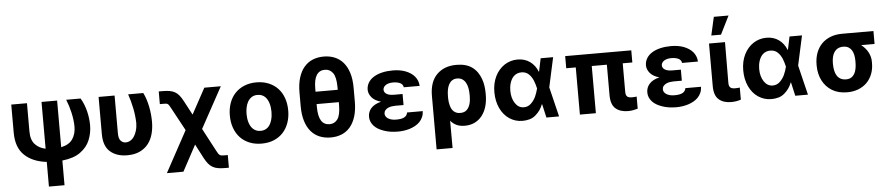

<svg xmlns="http://www.w3.org/2000/svg" viewBox="-51 -1157 8151 1759"><g transform="rotate(-5 4025.0 -277.0)"><path d="M204.9 -545.5V-286.2Q204.9 -207.7 241.8 -167.6Q278.8 -127.5 338.8 -115.1V-545.5H482.2V-116.5Q556.8 -132.5 588.4 -180Q620 -227.6 620 -294Q619.7 -324.9 615.6 -357.4Q611.5 -389.9 604.2 -422.2Q596.9 -454.5 587.2 -485.6Q577.4 -516.7 565.7 -545.5H697.8Q714.5 -518.5 726.7 -487.6Q739 -456.7 747.2 -424.2Q755.3 -391.7 759.4 -358.5Q763.5 -325.3 763.5 -294Q763.5 -257.5 756.7 -223.9Q750 -190.3 736.9 -158Q723.7 -125.7 701.9 -99.1Q680 -72.4 648.8 -49.7Q588.8 -5.7 482.2 6V233H338.8V6Q210.9 -8.2 136 -78.8Q60.4 -149.9 60.4 -287.6V-545.5Z M863.6 -545.5H1010.7V-201.7Q1009.9 -149.9 1029.8 -128.9Q1049 -108.7 1074.6 -108.7Q1094.8 -108.7 1111 -116.7Q1127.1 -124.6 1139.6 -137.8Q1152 -150.9 1160.9 -168.3Q1169.7 -185.7 1175.6 -204.4Q1181.5 -223 1184.1 -241.8Q1186.8 -260.7 1186.8 -277Q1185 -345.2 1171.3 -413Q1157.7 -480.8 1135.3 -545.5H1274.5Q1289.1 -516.7 1299.9 -483.1Q1310.7 -449.6 1317.6 -414.4Q1324.6 -379.3 1327.9 -344.1Q1331.3 -308.9 1331.3 -277Q1331.3 -217 1317.1 -164.6Q1302.9 -112.2 1272.4 -73.5Q1241.8 -34.8 1194.1 -12.4Q1146.3 9.9 1079.2 9.9Q982.2 9.9 922.9 -41.5Q863.6 -92.7 863.6 -203.1Z M1449.2 -547.6Q1488.3 -547.6 1516.3 -542.8Q1544.4 -538 1565.9 -525.7Q1587.4 -513.5 1604.6 -492Q1621.8 -470.5 1639.2 -437.5L1707.4 -309.3L1835.9 -545.5H1987.6L1782.7 -170.5L1894.9 41.2Q1903.4 57.5 1909.8 66.9Q1916.2 76.3 1923.3 81Q1930.4 85.6 1939.8 86.8Q1949.2 88.1 1963.8 88.1H1996.4V204.5H1963.8Q1925.1 204.5 1897.2 199.8Q1869.3 195 1847.8 182.9Q1826.3 170.8 1808.9 149.9Q1791.5 128.9 1774.1 96.6L1706.3 -33.7L1578.1 204.5H1426.1L1631.4 -173.3L1518.5 -381.7Q1508.5 -399.9 1502.5 -410Q1496.4 -420.1 1489.7 -424.7Q1483 -429.3 1473.9 -430.2Q1464.8 -431.1 1449.2 -431.1H1416.9V-547.6Z M2315 -552.6Q2376.8 -552.6 2426.5 -532.1Q2476.2 -511.7 2511.2 -474.8Q2546.2 -437.9 2564.8 -385.8Q2583.5 -333.8 2583.5 -270.6Q2583.5 -209.9 2565.5 -158.4Q2547.6 -106.9 2513.3 -69.2Q2479 -31.6 2429.2 -10.5Q2379.3 10.7 2315 10.7Q2252.8 10.7 2203.1 -9.8Q2153.4 -30.2 2118.6 -67.3Q2083.8 -104.4 2065.2 -156.2Q2046.5 -208.1 2046.5 -270.6Q2046.5 -333.8 2065.2 -385.8Q2083.8 -437.9 2118.8 -474.8Q2153.8 -511.7 2203.5 -532.1Q2253.2 -552.6 2315 -552.6ZM2200.3 -271.7Q2200.3 -253.2 2202.6 -233.7Q2204.9 -214.1 2210.2 -195.8Q2215.6 -177.6 2224.4 -161.2Q2233.3 -144.9 2246.1 -132.8Q2258.9 -120.7 2276.1 -113.6Q2293.3 -106.5 2315.7 -106.5Q2338.1 -106.5 2355.1 -113.6Q2372.2 -120.7 2384.8 -133Q2397.4 -145.2 2405.9 -161.6Q2414.4 -177.9 2419.7 -196.4Q2425.1 -214.8 2427.4 -234.2Q2429.7 -253.6 2429.7 -271.7Q2429.7 -290.1 2427.4 -309.5Q2425.1 -328.8 2419.9 -347.1Q2414.8 -365.4 2406.1 -381.7Q2397.4 -398.1 2384.8 -410.5Q2372.2 -422.9 2355.1 -430Q2338.1 -437.1 2315.7 -437.1Q2282.3 -437.1 2259.9 -421.7Q2237.6 -406.2 2224.4 -382.1Q2211.3 -358 2205.8 -328.7Q2200.3 -299.4 2200.3 -271.7Z M2949.6 -734.4Q3004.6 -734.4 3050.2 -715.7Q3095.9 -697.1 3128.9 -658.9Q3161.9 -620.7 3180.2 -562.5Q3198.5 -504.3 3198.5 -425.1V-300.1Q3198.5 -220.9 3180.4 -162.5Q3162.3 -104 3129.6 -65.7Q3096.9 -27.3 3051.5 -8.7Q3006 9.9 2951 9.9Q2895.2 9.9 2849.3 -8.7Q2803.3 -27.3 2770.2 -65.7Q2737.2 -104 2718.9 -162.5Q2700.6 -220.9 2700.6 -300.1V-425.1Q2700.6 -503.6 2718.8 -561.8Q2736.9 -620 2769.7 -658.4Q2802.6 -696.7 2848.4 -715.6Q2894.2 -734.4 2949.6 -734.4ZM2847.7 -280.9Q2847.7 -237.2 2854.4 -205.3Q2861.2 -173.3 2874.1 -152.7Q2887.1 -132.1 2906.4 -122.2Q2925.8 -112.2 2951 -112.2Q2997.2 -112.2 3024.5 -150.2Q3051.5 -187.9 3051.8 -280.9V-306.1H2847.7ZM2847.7 -446.7V-419.7H3051.8V-446.7Q3051.1 -537.3 3023.8 -574.9Q2996.1 -612.9 2949.6 -612.9Q2899.9 -612.9 2873.6 -572.4Q2847.3 -532 2847.7 -446.7Z M3315.7 -148.4Q3315.7 -170.5 3323 -190.3Q3330.3 -210.2 3345.3 -226.9Q3360.4 -243.6 3383.5 -256.2Q3406.6 -268.8 3437.9 -276.3Q3380.7 -292.3 3353 -325.3Q3325.3 -358.3 3324.9 -395.6Q3325.3 -433.2 3343.6 -462.5Q3361.9 -491.8 3394.2 -511.7Q3426.5 -531.6 3471.2 -542.1Q3516 -552.6 3569.2 -552.6Q3601.6 -552.6 3630.3 -547.9Q3659.1 -543.3 3685.7 -533.4Q3711.6 -523.4 3732.8 -509.4Q3753.9 -495.4 3769 -477.3Q3784.1 -459.2 3792.8 -437.3Q3801.5 -415.5 3802.6 -389.9H3656.6Q3655.2 -403.4 3647.7 -413.4Q3640.3 -423.3 3627.8 -429.7Q3615.4 -436.1 3598.5 -439.3Q3581.7 -442.5 3561.8 -442.5Q3539.4 -442.5 3522.2 -437.7Q3505 -432.9 3493.4 -424.7Q3481.9 -416.5 3475.9 -405.9Q3469.8 -395.2 3469.8 -383.5Q3470.2 -359 3493.8 -344.3Q3517.4 -329.5 3562.9 -329.5H3640.3V-228H3562.9Q3547.6 -228 3529.7 -225.1Q3511.7 -222.3 3496.3 -214.8Q3480.8 -207.4 3470.5 -194.8Q3460.2 -182.2 3459.9 -163Q3460.2 -150.9 3467 -139.6Q3473.7 -128.2 3486.7 -119.7Q3499.6 -111.2 3518.6 -106Q3537.6 -100.9 3562.1 -100.9Q3612.9 -100.9 3637.8 -115.2Q3662.6 -129.6 3666.5 -157.3H3810.7Q3809.7 -126.8 3798.8 -102.3Q3788 -77.8 3770.1 -59.3Q3752.1 -40.8 3728.5 -27.7Q3704.9 -14.6 3678.4 -6.2Q3652 2.1 3624.3 6Q3596.6 9.9 3570 9.9Q3496.4 9.9 3441.1 -9.6Q3412.3 -19.2 3389 -32.8Q3365.8 -46.5 3349.6 -64.1Q3333.5 -81.7 3324.6 -102.8Q3315.7 -123.9 3315.7 -148.4Z M3906.6 203.1V-288.4Q3906.6 -417.3 3973.7 -484.7Q4040.8 -552.6 4154.1 -552.6Q4244 -552.6 4297.6 -513.8Q4327.1 -492.5 4346.6 -464.1Q4366.1 -435.7 4377.8 -403.4Q4389.6 -371.1 4394.4 -336.3Q4399.1 -301.5 4399.1 -267V-257.1Q4399.1 -197.1 4384.4 -147.9Q4369.7 -98.7 4341.8 -63.6Q4313.9 -28.4 4274 -9.2Q4234 9.9 4183.6 9.9Q4138.8 9.9 4107.2 -5.1Q4075.6 -20.2 4052.9 -47.9L4053.6 203.1ZM4052.6 -251.8Q4052.9 -235.8 4055 -219.8Q4057.2 -203.8 4061.8 -186.8Q4066.1 -170.5 4073.3 -156.6Q4080.6 -142.8 4091.6 -132.5Q4102.6 -122.2 4117.5 -116.3Q4132.5 -110.4 4152 -110.4Q4191.4 -110.4 4213.1 -132.1Q4224.1 -143.1 4231.5 -157.1Q4239 -171.2 4243.4 -187.3Q4247.9 -203.5 4249.8 -221.2Q4251.8 -239 4251.8 -257.1V-267Q4251.8 -299.7 4246.6 -328.8Q4241.5 -358 4229.4 -379.8Q4217.3 -401.6 4198 -414.6Q4178.6 -427.6 4149.9 -427.6Q4123.2 -427.6 4104.6 -415.3Q4085.9 -403.1 4074.4 -382.1Q4062.9 -361.2 4057.7 -333.3Q4052.6 -305.4 4052.6 -274.5Z M4511 -419Q4526.6 -450.6 4548.3 -475.3Q4570 -500 4596.2 -517.2Q4622.5 -534.4 4653.1 -543.5Q4683.6 -552.6 4717 -552.6Q4749.6 -552.6 4778.1 -543.9Q4806.5 -535.2 4829.9 -518.6Q4853.3 -502.1 4871.4 -478.3Q4889.6 -454.5 4901.3 -424.7H4903.8L4929 -545.5H5043.7L4984.4 -272.7L5050.8 0H4934.3L4905.9 -124.3H4903.1Q4892 -95.2 4875.2 -71.4Q4858.3 -47.6 4834.9 -27.3Q4808.9 -5.3 4778.4 3Q4747.9 11.4 4714.5 11.4Q4680 11.4 4650 2.1Q4620 -7.1 4593 -25.2Q4566.4 -43 4545.5 -68.4Q4524.5 -93.8 4509.8 -125.4Q4495 -157 4487.2 -194.1Q4479.4 -231.2 4479.4 -272.7Q4479.4 -355.1 4511 -419ZM4657 -157.7Q4687.9 -111.5 4736.9 -111.5Q4755.3 -111.5 4771.8 -117.7Q4788.4 -123.9 4802.6 -137.4Q4831.3 -165.1 4846.8 -199Q4862.2 -233 4871.8 -271.3L4872.2 -272.7L4871.8 -274.1Q4867.2 -293 4862.2 -310.9Q4857.2 -328.8 4850.1 -345.7Q4843 -362.6 4833.1 -378.2Q4823.2 -393.8 4808.2 -407.7Q4782.3 -432.2 4741.5 -432.2Q4720.2 -432.2 4703.3 -425.4Q4686.4 -418.7 4673.7 -407.1Q4660.9 -395.6 4651.8 -380Q4642.8 -364.3 4637.1 -346.8Q4631.4 -329.2 4628.7 -310.5Q4626.1 -291.9 4626.1 -273.8Q4626.1 -204.2 4657 -157.7Z M5154.5 -545.5H5762.4V-433.9H5674V-170.8Q5674 -154.5 5677.7 -143.8Q5681.5 -133.2 5688.7 -127.1Q5696 -121.1 5706.9 -118.6Q5717.7 -116.1 5731.9 -116.1Q5744.3 -116.1 5755.3 -117.2Q5766.3 -118.3 5774.5 -119V-7.8Q5755.3 -2.1 5733 2.1Q5710.6 6.4 5683.9 6.4Q5612.6 6.4 5570.3 -30.5Q5528.4 -67.5 5528.1 -152.7V-433.9H5389.2V0H5242.2V-433.9H5154.5Z M5875 -148.4Q5875 -170.5 5882.3 -190.3Q5889.6 -210.2 5904.7 -226.9Q5919.7 -243.6 5942.8 -256.2Q5965.9 -268.8 5997.2 -276.3Q5940 -292.3 5912.3 -325.3Q5884.6 -358.3 5884.2 -395.6Q5884.6 -433.2 5902.9 -462.5Q5921.2 -491.8 5953.5 -511.7Q5985.8 -531.6 6030.5 -542.1Q6075.3 -552.6 6128.6 -552.6Q6160.9 -552.6 6189.6 -547.9Q6218.4 -543.3 6245 -533.4Q6271 -523.4 6292.1 -509.4Q6313.2 -495.4 6328.3 -477.3Q6343.4 -459.2 6352.1 -437.3Q6360.8 -415.5 6361.9 -389.9H6215.9Q6214.5 -403.4 6207 -413.4Q6199.6 -423.3 6187.1 -429.7Q6174.7 -436.1 6157.8 -439.3Q6141 -442.5 6121.1 -442.5Q6098.7 -442.5 6081.5 -437.7Q6064.3 -432.9 6052.7 -424.7Q6041.2 -416.5 6035.2 -405.9Q6029.1 -395.2 6029.1 -383.5Q6029.5 -359 6053.1 -344.3Q6076.7 -329.5 6122.2 -329.5H6199.6V-228H6122.2Q6106.9 -228 6089 -225.1Q6071 -222.3 6055.6 -214.8Q6040.1 -207.4 6029.8 -194.8Q6019.5 -182.2 6019.2 -163Q6019.5 -150.9 6026.3 -139.6Q6033 -128.2 6046 -119.7Q6058.9 -111.2 6077.9 -106Q6096.9 -100.9 6121.4 -100.9Q6172.2 -100.9 6197.1 -115.2Q6221.9 -129.6 6225.9 -157.3H6370Q6369 -126.8 6358.1 -102.3Q6347.3 -77.8 6329.4 -59.3Q6311.4 -40.8 6287.8 -27.7Q6264.2 -14.6 6237.7 -6.2Q6211.3 2.1 6183.6 6Q6155.9 9.9 6129.3 9.9Q6055.8 9.9 6000.4 -9.6Q5971.6 -19.2 5948.3 -32.8Q5925.1 -46.5 5908.9 -64.1Q5892.8 -81.7 5883.9 -102.8Q5875 -123.9 5875 -148.4Z M6624.3 -545.5 6622.5 -170.8Q6622.5 -154.5 6626.2 -143.8Q6630 -133.2 6637.4 -127.1Q6644.9 -121.1 6655.5 -118.6Q6666.2 -116.1 6680 -116.1Q6694.2 -116.1 6704.5 -117.2Q6714.8 -118.3 6723 -119V-7.8Q6704.5 -1.4 6681.6 2.5Q6658.7 6.4 6633.2 6.4Q6562.1 6.4 6519.9 -30.5Q6477.6 -67.5 6477.3 -152.7V-545.5ZM6504.6 -616.8 6542.6 -785.5H6677.9L6593.8 -616.8Z M6799.7 -419Q6815.3 -450.6 6837 -475.3Q6858.7 -500 6884.9 -517.2Q6911.2 -534.4 6941.8 -543.5Q6972.3 -552.6 7005.7 -552.6Q7038.4 -552.6 7066.8 -543.9Q7095.2 -535.2 7118.6 -518.6Q7142 -502.1 7160.2 -478.3Q7178.3 -454.5 7190 -424.7H7192.5L7217.7 -545.5H7332.4L7273.1 -272.7L7339.5 0H7223L7194.6 -124.3H7191.8Q7180.8 -95.2 7163.9 -71.4Q7147 -47.6 7123.6 -27.3Q7097.7 -5.3 7067.1 3Q7036.6 11.4 7003.2 11.4Q6968.7 11.4 6938.7 2.1Q6908.7 -7.1 6881.7 -25.2Q6855.1 -43 6834.2 -68.4Q6813.2 -93.8 6798.5 -125.4Q6783.7 -157 6775.9 -194.1Q6768.1 -231.2 6768.1 -272.7Q6768.1 -355.1 6799.7 -419ZM6945.7 -157.7Q6976.6 -111.5 7025.6 -111.5Q7044 -111.5 7060.5 -117.7Q7077.1 -123.9 7091.3 -137.4Q7120 -165.1 7135.5 -199Q7150.9 -233 7160.5 -271.3L7160.9 -272.7L7160.5 -274.1Q7155.9 -293 7150.9 -310.9Q7146 -328.8 7138.8 -345.7Q7131.7 -362.6 7121.8 -378.2Q7111.9 -393.8 7096.9 -407.7Q7071 -432.2 7030.2 -432.2Q7008.9 -432.2 6992 -425.4Q6975.1 -418.7 6962.4 -407.1Q6949.6 -395.6 6940.5 -380Q6931.5 -364.3 6925.8 -346.8Q6920.1 -329.2 6917.4 -310.5Q6914.8 -291.9 6914.8 -273.8Q6914.8 -204.2 6945.7 -157.7Z M7442.1 -258.5V-269.9Q7442.5 -327.4 7460.2 -375Q7478 -422.6 7511 -456.7Q7544 -490.8 7591.6 -509.6Q7639.2 -528.4 7699.2 -528.4H7987.9V-409.4H7864.3Q7883.2 -395.2 7899 -377.3Q7914.8 -359.4 7926.1 -338.8Q7937.5 -318.2 7943.5 -295.5Q7949.6 -272.7 7949.2 -248.6V-238.6Q7949.6 -183.6 7932 -137.8Q7914.4 -92 7881.9 -59.1Q7849.4 -26.3 7803.3 -8.2Q7757.1 9.9 7700.6 9.9Q7617.9 9.9 7560.4 -25.6Q7531.6 -43.3 7509.6 -67.6Q7487.6 -92 7472.7 -121.6Q7457.7 -151.3 7449.9 -185.7Q7442.1 -220.2 7442.1 -258.5ZM7700.6 -109Q7728.3 -109 7747.3 -120.7Q7766.3 -132.5 7777.9 -152.7Q7789.4 -172.9 7794.4 -200.3Q7799.4 -227.6 7799.4 -258.5V-269.9Q7799.4 -298.3 7794.4 -323.5Q7789.4 -348.7 7777.7 -367.9Q7766 -387.1 7746.8 -398.3Q7727.6 -409.4 7699.2 -409.4Q7669.7 -409.4 7649.3 -398.3Q7628.9 -387.1 7616.3 -367.9Q7603.7 -348.7 7598 -323.5Q7592.3 -298.3 7592 -269.9V-258.5Q7592.3 -227.6 7597.8 -200.3Q7603.3 -172.9 7615.9 -152.7Q7628.6 -132.5 7649.3 -120.7Q7670.1 -109 7700.6 -109Z"/></g></svg>

Font: Inter P
Style: Bold
Weight: 700
Designer: Rasmus Andersson
Foundry: rsms
Version: Version 3.018;git-588b23468